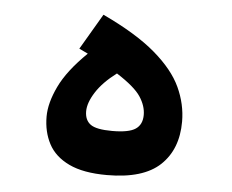

<svg xmlns="http://www.w3.org/2000/svg" viewBox="-41 -500 667 551"><g transform="rotate(5 293.0 -225.0)"><path d="M285.6 3.9Q217.3 3.9 176 -15.9Q134.8 -35.6 116.7 -70.1Q98.6 -104.5 98.6 -148.4Q98.6 -187.5 121.6 -235.6Q144.5 -283.7 200.7 -338.4Q188.5 -344.2 175.3 -350.6L235.8 -453.6Q333.5 -407.7 388.2 -360.8Q442.9 -314 465.1 -265.9Q487.3 -217.8 487.3 -167.5Q487.3 -87.9 438.7 -42Q390.1 3.9 285.6 3.9ZM289.1 -289.1Q250 -259.8 230.2 -228.8Q210.4 -197.8 210.4 -173.3Q210.4 -147.9 227.1 -135.7Q243.7 -123.5 289.6 -123.5Q337.9 -123.5 356.9 -136.5Q376 -149.4 376 -177.2Q376 -203.1 358.9 -229.2Q341.8 -255.4 289.1 -289.1Z"/></g></svg>

Font: Cascadia Mono PL SemiBold
Style: Regular
Weight: 600
Monospace: yes
Designer: Aaron Bell
Foundry: Saja Typeworks
Version: Version 2404.023; ttfautohint (v1.8.4)